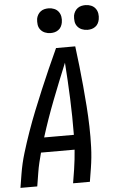

<svg xmlns="http://www.w3.org/2000/svg" viewBox="-62 -994 632 1036"><g transform="rotate(-5 254.0 -476.0)"><path d="M6 0 18 -74Q27 -130 44 -186Q61 -242 80.5 -297.5Q100 -353 122 -408Q144 -463 167 -517.5Q190 -572 214 -626.5Q238 -681 263 -735H367Q374 -681 380 -626.5Q386 -572 391 -517.5Q396 -463 400 -408Q404 -353 405.5 -297.5Q407 -242 405 -186Q403 -130 394 -74L382 0H291L303 -74Q307 -100 310 -127Q313 -154 315 -180H133Q126 -154 119.5 -127Q113 -100 109 -74L97 0ZM157 -260H318Q319 -359 315 -457Q311 -555 304 -652Q264 -555 226 -457Q188 -359 157 -260ZM441 -818Q425 -818 410.5 -824Q396 -830 386.5 -842Q377 -854 375 -869.5Q373 -885 375 -901Q377 -912 383 -922.5Q389 -933 398.5 -940Q408 -947 419 -949.5Q430 -952 441 -952Q457 -952 471.5 -946Q486 -940 495 -928Q504 -916 506.5 -900.5Q509 -885 506 -869Q504 -858 498.5 -847.5Q493 -837 483 -830Q473 -823 462.5 -820.5Q452 -818 441 -818ZM241 -818Q225 -818 210.5 -824Q196 -830 186.5 -842Q177 -854 175 -869.5Q173 -885 175 -901Q177 -912 183 -922.5Q189 -933 198.5 -940Q208 -947 219 -949.5Q230 -952 241 -952Q257 -952 271.5 -946Q286 -940 295 -928Q304 -916 306.5 -900.5Q309 -885 306 -869Q304 -858 298.5 -847.5Q293 -837 283 -830Q273 -823 262.5 -820.5Q252 -818 241 -818Z"/></g></svg>

Font: Iosevka Term Curly Medium
Style: Italic
Weight: 500
Italic angle: -9°
Designer: Belleve Invis
Foundry: Belleve Invis
Version: Version 32.3.0